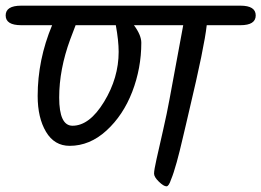

<svg xmlns="http://www.w3.org/2000/svg" viewBox="-48 -665 923 678"><path d="M27 -645H801Q855 -645 855 -610.5Q855 -576 801 -576H682Q674 -501 620 -274Q613 -244 608.5 -224.5Q604 -205 597.5 -178Q591 -151 586.5 -132Q582 -113 576 -92Q570 -71 565.5 -57Q561 -43 556 -31Q548 -7 540 -7Q530 -7 513 -23.5Q496 -40 496 -52Q496 -64 504.5 -102Q513 -140 527.5 -203.5Q542 -267 550.5 -314Q559 -361 599 -576H425Q451 -541 451 -514Q451 -424 419 -341Q387 -258 328 -204Q269 -150 198 -150Q144 -150 114.5 -199.5Q85 -249 85 -326Q85 -454 136 -576H27Q-28 -576 -28 -610.5Q-28 -645 27 -645ZM208 -221Q268 -221 319.5 -305.5Q371 -390 371 -482Q371 -521 361 -576H219Q218 -574 200 -526Q161 -420 161 -320.5Q161 -221 208 -221Z"/></svg>

Font: Kalam
Style: Regular
Weight: 400
Designer: Lipi Raval (Devanagari and Latin), Jonny Pinhorn (Latin)
Foundry: Indian Type Foundry
Version: Version 2.001;PS 1.0;hotconv 1.0.79;makeotf.lib2.5.61930; tt